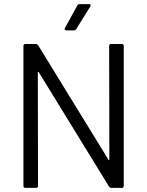

<svg xmlns="http://www.w3.org/2000/svg" viewBox="-20 -914 716 934"><path d="M521 -700H572Q582 -700 582 -690V-10Q582 0 572 0H522Q515 0 510 -7L169 -562Q168 -565 166 -564.5Q164 -564 164 -561L165 -10Q165 0 155 0H104Q94 0 94 -10V-690Q94 -700 104 -700H154Q161 -700 166 -693L507 -138Q508 -135 510 -135.5Q512 -136 512 -139L511 -690Q511 -700 521 -700ZM296 -778 356 -887Q359 -894 368 -894H413Q419 -894 420.5 -890.5Q422 -887 419 -882L351 -773Q346 -766 339 -766H303Q297 -766 295 -769.5Q293 -773 296 -778Z"/></svg>

Font: Barlow
Style: Regular
Weight: 400
Designer: Jeremy Tribby
Foundry: Tribby Type
Version: Version 1.408;December 10, 2018;FontCreator 11.5.0.2430 64-b